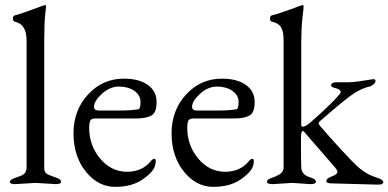

<svg xmlns="http://www.w3.org/2000/svg" viewBox="-20 -725 1535 759"><path d="M46.9 -24.4Q75.2 -33.2 80.1 -43Q85 -52.7 85 -62V-565.9Q85 -628.9 39.1 -639.2Q31.2 -640.6 31.2 -651.4Q31.2 -662.1 38.1 -664.1Q63 -669.9 153.8 -704.1H154.8L155.8 -705.1Q162.1 -705.1 162.1 -700.2Q162.1 -695.3 158.7 -668Q155.3 -640.6 154.8 -562V-62Q154.8 -42 167.5 -36.1Q180.2 -30.3 200.7 -23.4Q221.2 -16.6 221.2 -6.8Q221.2 2.9 201.2 2.9L120.1 -2L39.1 2.9Q19 2.9 19 -6.3Q19 -15.6 46.9 -24.4Z M351.6 -303.2Q351.6 -288.1 370.6 -288.1H452.6Q499.5 -288.1 525.9 -293Q535.6 -293.9 535.6 -321.3Q535.6 -348.6 510.7 -366.2Q485.8 -382.8 450.2 -382.8Q414.6 -382.8 383.3 -354.5Q352.1 -326.2 351.6 -303.2ZM469.7 -414.1Q529.8 -414.1 564.5 -389.2Q599.1 -364.3 599.1 -321.3Q599.1 -278.3 577.1 -267.6Q555.7 -256.8 521.5 -256.8H357.9Q343.8 -256.8 338.4 -250.5Q333 -244.1 332.5 -220.2Q332.5 -150.4 375.5 -98.6Q418.5 -46.9 481 -45.9Q543.5 -45.9 577.6 -89.8Q584.5 -96.7 588.9 -97.2Q600.1 -97.7 593.3 -71.3Q586.4 -44.9 543.5 -15.6Q501.5 13.7 435.1 13.7Q368.7 13.7 319.8 -45.9Q271 -106 270.5 -197.3Q270.5 -289.1 328.1 -351.6Q385.7 -414.1 469.7 -414.1Z M739.3 -303.2Q739.3 -288.1 758.3 -288.1H840.3Q887.2 -288.1 913.6 -293Q923.3 -293.9 923.3 -321.3Q923.3 -348.6 898.4 -366.2Q873.5 -382.8 837.9 -382.8Q802.2 -382.8 771 -354.5Q739.7 -326.2 739.3 -303.2ZM857.4 -414.1Q917.5 -414.1 952.1 -389.2Q986.8 -364.3 986.8 -321.3Q986.8 -278.3 964.8 -267.6Q943.4 -256.8 909.2 -256.8H745.6Q731.4 -256.8 726.1 -250.5Q720.7 -244.1 720.2 -220.2Q720.2 -150.4 763.2 -98.6Q806.2 -46.9 868.7 -45.9Q931.2 -45.9 965.3 -89.8Q972.2 -96.7 976.6 -97.2Q987.8 -97.7 981 -71.3Q974.1 -44.9 931.2 -15.6Q889.2 13.7 822.8 13.7Q756.3 13.7 707.5 -45.9Q658.7 -106 658.2 -197.3Q658.2 -289.1 715.8 -351.6Q773.4 -414.1 857.4 -414.1Z M1360.4 -399.9Q1382.8 -399.9 1456.1 -412.1Q1463.9 -412.1 1464.4 -405.3Q1464.4 -398.9 1457.5 -392.6Q1450.7 -386.2 1444.3 -383.8Q1415.5 -377.9 1383.3 -358.4Q1351.1 -338.9 1246.1 -247.1Q1234.9 -238.3 1243.2 -230Q1279.3 -187 1325.7 -136.7Q1372.1 -86.4 1390.1 -69.8Q1426.3 -35.6 1472.2 -22Q1495.1 -14.6 1495.1 -4.9Q1495.1 4.9 1475.1 4.9L1293 0Q1270 0 1270 -8.8Q1270 -20 1292 -27.8Q1314 -35.6 1314 -45.9Q1314 -50.8 1307.1 -60.1L1181.2 -205.1Q1179.2 -208 1175.3 -206.5Q1171.4 -205.1 1170.4 -192.4Q1169.4 -179.7 1169.9 -133.8Q1169.9 -87.9 1170.9 -64.9Q1170.9 -34.2 1206.1 -23.9Q1229 -16.6 1229 -6.8Q1229 2.9 1206.1 2.9L1136.2 -2L1058.1 2.9Q1035.2 2.9 1035.2 -6.3Q1035.2 -15.6 1053.2 -21.5Q1071.3 -27.3 1078.1 -32.2Q1101.1 -42 1101.1 -64.9V-565.9Q1101.1 -601.1 1090.8 -617.7Q1080.1 -634.3 1055.2 -639.2Q1047.4 -640.6 1047.4 -651.4Q1047.4 -662.1 1054.2 -664.1Q1084 -670.9 1171.9 -704.1H1173.3L1174.3 -705.1Q1180.2 -705.1 1180.2 -698.7Q1180.2 -692.4 1175.8 -656.2Q1171.4 -620.1 1170.9 -562V-231Q1170.9 -222.2 1181.2 -224.6Q1191.4 -227.1 1211.9 -245.1Q1301.8 -324.2 1326.2 -357.9Q1327.1 -358.9 1327.1 -360.8Q1327.1 -372.1 1301.3 -377.9Q1289.1 -381.8 1289.1 -386.2Q1289.1 -400.4 1311 -399.9Z"/></svg>

Font: EBGaramond
Style: Regular
Weight: 400
Version: Version 000.012g